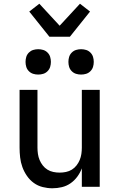

<svg xmlns="http://www.w3.org/2000/svg" viewBox="-20 -1002 640 1030"><path d="M261 8Q235 8 209 1.5Q183 -5 161.5 -20.5Q140 -36 124.5 -58.5Q109 -81 100 -106Q91 -131 88 -157.5Q85 -184 85 -210V-520H181V-210Q181 -193 183.5 -176Q186 -159 192.5 -143.5Q199 -128 209.5 -114.5Q220 -101 234.5 -92Q249 -83 266 -79.5Q283 -76 300 -76Q317 -76 334 -79.5Q351 -83 365.5 -92Q380 -101 390.5 -114.5Q401 -128 407.5 -143.5Q414 -159 416.5 -176Q419 -193 419 -210V-520H515V0H419V-99Q410 -75 394.5 -54Q379 -33 358 -18.5Q337 -4 312 2Q287 8 261 8ZM415 -602Q401 -602 388 -606Q375 -610 365 -620Q355 -630 351 -643Q347 -656 347 -670Q347 -684 351 -697Q355 -710 365 -720Q375 -730 388 -734Q401 -738 415 -738Q429 -738 442 -734Q455 -730 465 -720Q475 -710 479 -697Q483 -684 483 -670Q483 -656 479 -643Q475 -630 465 -620Q455 -610 442 -606Q429 -602 415 -602ZM185 -602Q171 -602 158 -606Q145 -610 135 -620Q125 -630 121 -643Q117 -656 117 -670Q117 -684 121 -697Q125 -710 135 -720Q145 -730 158 -734Q171 -738 185 -738Q199 -738 212 -734Q225 -730 235 -720Q245 -710 249 -697Q253 -684 253 -670Q253 -656 249 -643Q245 -630 235 -620Q225 -610 212 -606Q199 -602 185 -602ZM245 -805 137 -940 191 -982 300 -864 409 -982 463 -940 355 -805Z"/></svg>

Font: Iosevka Medium Extended
Style: Regular
Weight: 500
Width: 7
Monospace: yes
Designer: Belleve Invis
Foundry: Belleve Invis
Version: Version 32.5.0; ttfautohint (v1.8.4)